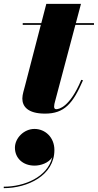

<svg xmlns="http://www.w3.org/2000/svg" viewBox="-86 -580 508 997"><path d="M345 -163 336 -165.5C276.5 -22.5 219.5 -13 206 -13C199 -13 195 -17 195 -26.5C195 -35.5 197.5 -45 199.5 -52L305.5 -451H402V-460H308L334.5 -560H154.5L128.5 -460H32V-451H126L44 -135C39 -115 30 -89 30 -68.5C30 -29 56 10 148 10C248 10 292.5 -42 345 -163ZM-8.5 187C-8.5 239.5 31 280 93.5 280C125.5 280 166 266.5 185 237C161 339.5 40 389.5 -66.5 389.5V397C57.5 397 196.5 331 196.5 199C196.5 133 148.5 89.5 93 89.5C38.5 89.5 -8.5 137 -8.5 187Z"/></svg>

Font: Bodoni* 24pt Fatface
Style: Italic
Weight: 900
Italic angle: -13°
Version: Version 2.3